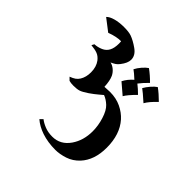

<svg xmlns="http://www.w3.org/2000/svg" viewBox="-88 -524 1043 1043"><g transform="rotate(-45 433.0 -2.5)"><path d="M806 -159Q806 -122 799 -102Q789 -74 765 -40Q741 -6 708 -6Q682 -6 650 -31Q638 -40 631.5 -50Q625 -60 618 -75Q615 -59 602.5 -43.5Q590 -28 572 -19Q546 -7 501 -5Q503 21 503 36Q503 84 485 121.5Q467 159 439 184Q378 238 276 238Q181 238 126 187Q95 158 82.5 120Q70 82 70 48Q70 -9 86 -57Q101 -101 127 -131L143 -115Q130 -99 119.5 -73Q109 -47 109 -14Q109 48 164 86Q215 121 285 121Q329 121 373 107Q418 93 438.5 71Q459 49 468 25Q465 21 449.5 3Q434 -15 416 -41Q397 -69 391.5 -85Q386 -101 386 -129Q386 -149 390 -162L406 -178Q413 -159 421 -147.5Q429 -136 442 -128Q468 -112 505 -112Q547 -112 575 -133Q594 -148 601 -166Q608 -184 611 -215L626 -207Q627 -183 637 -160Q647 -137 668 -126Q689 -115 723 -115Q730 -115 734.5 -115.5Q739 -116 740 -116Q741 -150 723 -198L776 -267Q790 -254 798 -225Q806 -196 806 -159ZM588 39Q619 55 643 83Q670 54 680 39Q698 48 716.5 64Q735 80 744 94Q720 127 691 155Q665 128 640 109Q623 131 599 155Q558 114 535 101Q577 53 588 39ZM641 145Q659 155 677.5 171Q696 187 705 201Q684 230 652 262Q615 223 588 208Q631 160 641 145Z"/></g></svg>

Font: Katibeh
Style: Regular
Weight: 400
Designer: Arabic design by Kourosh Beigpour, Latin design by Eduardo Tunni, engineering by Lasse Fister
Version: Version 1.000